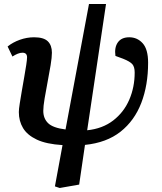

<svg xmlns="http://www.w3.org/2000/svg" viewBox="-20 -710 808 958"><path d="M278 228 254 220 292 14Q211 9 163.5 -13.5Q116 -36 95 -71Q74 -106 74 -151Q74 -165 78.5 -193.5Q83 -222 89 -257Q95 -292 101 -326Q107 -360 111 -386.5Q115 -413 115 -424Q115 -447 92 -447Q81 -447 68.5 -442Q56 -437 42 -428L18 -478Q44 -499 79 -511.5Q114 -524 150 -524Q198 -524 218.5 -504Q239 -484 239 -447Q239 -424 232.5 -384.5Q226 -345 217.5 -301Q209 -257 202.5 -218Q196 -179 196 -157Q196 -119 220 -95.5Q244 -72 307 -64L424 -690H509L415 -60Q492 -68 545 -109Q598 -150 625 -212.5Q652 -275 652 -348Q652 -376 640.5 -389.5Q629 -403 594 -417L556 -431Q550 -473 568 -498.5Q586 -524 625 -524Q665 -524 692 -494Q719 -464 719 -397Q719 -285 685 -196.5Q651 -108 581.5 -53Q512 2 404 13L375 211Z"/></svg>

Font: Literata 12pt SemiBold
Style: Italic
Weight: 600
Italic angle: -2°
Designer: Latin by Veronika Burian and Jose Scaglione. Greek by Irene Vlachou. Cyrillic by Vera Evstafieva
Foundry: TypeTogether
Version: Version 3.002